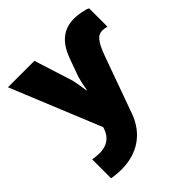

<svg xmlns="http://www.w3.org/2000/svg" viewBox="-214 -711 1099 1099"><g transform="rotate(-45 335.0 -162.0)"><path d="M560 -564C451 -564 405 -486 381 -420L342 -312C334 -285 326 -246 322 -222H319C313 -272 304 -310 302 -320L228 -553H14L238 -6L235 4C215 62 173 85 118 85C102 85 73 82 63 80V233C79 236 114 240 140 240C271 240 366 174 409 56L530 -280C566 -382 592 -401 626 -401C636 -401 649 -399 662 -396V-544C641 -555 594 -564 560 -564Z"/></g></svg>

Font: Noto Sans UI Black
Style: Regular
Weight: 900
Designer: Monotype Design Team
Foundry: Monotype Imaging Inc.
Version: Version 1.901